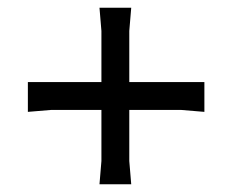

<svg xmlns="http://www.w3.org/2000/svg" viewBox="-20 -601 600 496"><path d="M52 -312V-389H508V-312L448 -317H112ZM319 -125H237L242 -185V-521L237 -581H319L314 -521V-185Z"/></svg>

Font: AR One Sans
Style: Regular
Weight: 400
Designer: Niteesh Yadav
Foundry: Niteesh Yadav
Version: Version 1.001;gftools[0.9.33]